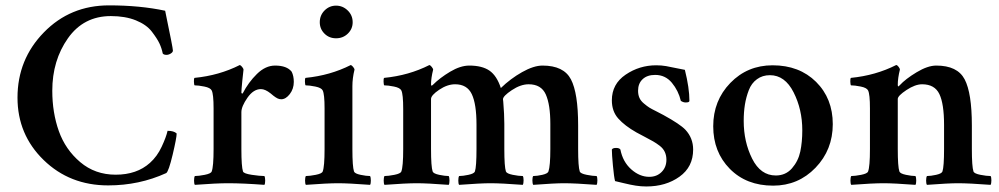

<svg xmlns="http://www.w3.org/2000/svg" viewBox="-20 -671 3648 701"><path d="M377.9 -651.4Q491.2 -651.4 583 -631.8Q583 -630.9 590.3 -595.7Q597.7 -560.5 604.5 -525.9Q611.3 -491.2 611.3 -486.3Q611.3 -480.5 603.5 -475.6Q595.7 -470.7 587.9 -470.7Q578.1 -470.7 574.2 -475.6Q570.3 -495.1 562 -512.7Q553.7 -530.3 534.2 -555.7Q514.6 -581.1 476.1 -596.7Q437.5 -612.3 384.8 -612.3Q285.2 -612.3 228 -531.2Q170.9 -450.2 170.9 -339.8Q170.9 -259.8 194.8 -192.4Q218.8 -125 272.9 -79.1Q327.1 -33.2 402.3 -33.2Q479.5 -33.2 527.3 -76.2Q553.7 -99.6 570.3 -135.3Q586.9 -170.9 591.8 -193.4Q615.2 -193.4 625 -183.6Q625 -168 610.4 -106.4Q595.7 -44.9 586.9 -39.1Q488.3 5.9 375 5.9Q234.4 5.9 139.2 -86.9Q43.9 -179.7 43.9 -314.5Q43.9 -454.1 140.1 -552.7Q236.3 -651.4 377.9 -651.4Z M984.4 -431.6Q1027.3 -431.6 1044.9 -409.2Q1052.7 -393.6 1052.7 -372.1Q1052.7 -346.7 1038.1 -327.6Q1023.4 -308.6 1006.8 -308.6Q1000 -308.6 993.7 -311.5Q987.3 -314.5 978.5 -321.3Q969.7 -328.1 967.8 -330.1Q948.2 -345.7 932.6 -345.7Q905.3 -345.7 883.3 -314Q861.3 -282.2 861.3 -261.7V-127Q861.3 -62.5 867.2 -44.9Q870.1 -37.1 899.4 -32.7Q928.7 -28.3 945.3 -28.3Q948.2 -23.4 948.2 -11.7Q948.2 0 945.3 3.9Q867.2 -2 812.5 -2Q769.5 -2 691.4 3.9Q688.5 0 688.5 -11.7Q688.5 -23.4 691.4 -28.3Q705.1 -28.3 727.5 -32.7Q750 -37.1 752.9 -44.9Q759.8 -62.5 759.8 -127V-275.4Q759.8 -327.1 752.9 -340.8Q748 -350.6 726.1 -355Q704.1 -359.4 690.4 -359.4Q688.5 -361.3 688 -373Q687.5 -384.8 690.4 -386.7Q780.3 -395.5 855.5 -433.6Q859.4 -432.6 864.3 -426.3Q869.1 -419.9 869.1 -417Q868.2 -411.1 864.7 -376.5Q861.3 -341.8 861.3 -333Q862.3 -328.1 866.2 -330.1Q886.7 -370.1 918 -400.9Q949.2 -431.6 984.4 -431.6Z M1266.6 -309.6V-127Q1266.6 -62.5 1272.5 -44.9Q1275.4 -37.1 1296.4 -32.7Q1317.4 -28.3 1331.1 -28.3Q1334 -23.4 1334 -11.7Q1334 0 1331.1 3.9Q1252.9 -2 1214.8 -2Q1174.8 -2 1096.7 3.9Q1093.8 0 1093.8 -11.7Q1093.8 -23.4 1096.7 -28.3Q1110.4 -28.3 1132.8 -32.7Q1155.3 -37.1 1158.2 -44.9Q1165 -62.5 1165 -127V-275.4Q1165 -327.1 1158.2 -340.8Q1153.3 -350.6 1131.3 -355Q1109.4 -359.4 1095.7 -359.4Q1093.8 -361.3 1093.3 -373Q1092.8 -384.8 1095.7 -386.7Q1185.5 -395.5 1260.7 -433.6Q1264.6 -432.6 1269.5 -426.3Q1274.4 -419.9 1274.4 -417Q1266.6 -385.7 1266.6 -356.4ZM1147.5 -589.8Q1147.5 -615.2 1165 -632.8Q1182.6 -650.4 1207 -650.4Q1231.4 -650.4 1249.5 -632.8Q1267.6 -615.2 1267.6 -589.8Q1267.6 -565.4 1250 -548.3Q1232.4 -531.2 1207 -531.2Q1181.6 -531.2 1164.6 -548.3Q1147.5 -565.4 1147.5 -589.8Z M1693.4 -431.6Q1740.2 -431.6 1767.1 -413.1Q1793.9 -394.5 1808.6 -349.6Q1843.8 -383.8 1886.2 -407.7Q1928.7 -431.6 1960.9 -431.6Q2038.1 -431.6 2064.5 -381.3Q2090.8 -331.1 2090.8 -212.9V-127Q2090.8 -62.5 2096.7 -44.9Q2099.6 -37.1 2122.1 -32.7Q2144.5 -28.3 2158.2 -28.3Q2161.1 -24.4 2161.1 -12.7Q2161.1 -1 2158.2 3.9Q2080.1 -2 2039.1 -2Q2004.9 -2 1926.8 3.9Q1923.8 -1 1923.8 -12.7Q1923.8 -24.4 1926.8 -28.3Q1940.4 -28.3 1960 -32.7Q1979.5 -37.1 1982.4 -44.9Q1989.3 -65.4 1989.3 -127V-218.8Q1989.3 -289.1 1972.7 -326.2Q1956.1 -363.3 1910.2 -363.3Q1880.9 -363.3 1848.6 -341.8Q1816.4 -320.3 1816.4 -308.6Q1816.4 -307.6 1816.9 -304.2Q1817.4 -300.8 1817.4 -299.8Q1821.3 -252.9 1821.3 -218.8V-127Q1821.3 -62.5 1827.1 -44.9Q1830.1 -37.1 1852.1 -32.7Q1874 -28.3 1888.7 -28.3Q1891.6 -24.4 1891.6 -12.7Q1891.6 -1 1888.7 3.9Q1810.5 -2 1770.5 -2Q1734.4 -2 1656.2 3.9Q1653.3 0 1653.3 -11.7Q1653.3 -23.4 1656.2 -28.3Q1669.9 -28.3 1690.4 -32.7Q1710.9 -37.1 1713.9 -44.9Q1719.7 -62.5 1719.7 -127V-215.8Q1719.7 -291 1702.6 -327.1Q1685.5 -363.3 1641.6 -363.3Q1613.3 -363.3 1583.5 -343.3Q1553.7 -323.2 1553.7 -309.6V-127Q1553.7 -62.5 1559.6 -44.9Q1562.5 -37.1 1583.5 -32.7Q1604.5 -28.3 1618.2 -28.3Q1621.1 -23.4 1621.1 -11.7Q1621.1 0 1618.2 3.9Q1540 -2 1502 -2Q1461.9 -2 1383.8 3.9Q1380.9 0 1380.9 -11.7Q1380.9 -23.4 1383.8 -28.3Q1397.5 -28.3 1419.9 -32.7Q1442.4 -37.1 1445.3 -44.9Q1452.1 -62.5 1452.1 -127V-272.5Q1452.1 -327.1 1445.3 -340.8Q1440.4 -350.6 1418.5 -355Q1396.5 -359.4 1382.8 -359.4Q1380.9 -361.3 1380.4 -373Q1379.9 -384.8 1382.8 -386.7Q1472.7 -395.5 1547.9 -433.6Q1551.8 -432.6 1556.6 -426.3Q1561.5 -419.9 1561.5 -417Q1553.7 -385.7 1553.7 -363.3Q1553.7 -358.4 1555.7 -358.4Q1557.6 -358.4 1560.5 -361.3Q1585.9 -386.7 1623.5 -409.2Q1661.1 -431.6 1693.4 -431.6Z M2376 -432.6Q2394.5 -432.6 2411.6 -429.7Q2428.7 -426.8 2448.2 -422.4Q2467.8 -418 2480.5 -416Q2497.1 -349.6 2497.1 -302.7Q2497.1 -296.9 2483.4 -296.9Q2474.6 -296.9 2465.8 -302.7Q2457 -339.8 2433.1 -368.7Q2409.2 -397.5 2372.1 -397.5Q2342.8 -397.5 2326.2 -381.8Q2309.6 -366.2 2309.6 -339.8Q2309.6 -325.2 2314.5 -314Q2319.3 -302.7 2331.1 -293Q2342.8 -283.2 2350.6 -278.3Q2358.4 -273.4 2377 -264.2Q2395.5 -254.9 2402.3 -251Q2462.9 -217.8 2482.4 -197.3Q2510.7 -167 2510.7 -125Q2510.7 -61.5 2460.9 -25.9Q2411.1 9.8 2339.8 9.8Q2320.3 9.8 2301.3 6.8Q2282.2 3.9 2256.8 -2.4Q2231.4 -8.8 2225.6 -9.8Q2221.7 -24.4 2217.8 -66.4Q2213.9 -108.4 2213.9 -125Q2216.8 -130.9 2229.5 -130.9Q2241.2 -130.9 2245.1 -125Q2253.9 -80.1 2284.7 -52.7Q2315.4 -25.4 2350.6 -25.4Q2377.9 -25.4 2395.5 -43Q2413.1 -60.5 2413.1 -87.9Q2413.1 -103.5 2407.2 -116.2Q2401.4 -128.9 2388.7 -138.7Q2376 -148.4 2364.7 -154.8Q2353.5 -161.1 2334 -171.4Q2314.5 -181.6 2303.7 -187.5Q2260.7 -211.9 2237.3 -238.3Q2213.9 -264.6 2213.9 -304.7Q2213.9 -364.3 2264.2 -398.4Q2314.5 -432.6 2376 -432.6Z M2791 -396.5Q2763.7 -396.5 2743.7 -381.8Q2723.6 -367.2 2713.9 -341.8Q2704.1 -316.4 2699.7 -289.1Q2695.3 -261.7 2695.3 -229.5Q2695.3 -153.3 2726.1 -91.8Q2756.8 -30.3 2812.5 -30.3Q2848.6 -30.3 2871.6 -56.6Q2894.5 -83 2901.9 -117.7Q2909.2 -152.3 2909.2 -195.3Q2909.2 -271.5 2877.4 -334Q2845.7 -396.5 2791 -396.5ZM2800.8 -432.6Q2898.4 -432.6 2959.5 -372.1Q3020.5 -311.5 3020.5 -217.8Q3020.5 -124 2957.5 -58.6Q2894.5 6.8 2802.7 6.8Q2705.1 6.8 2644.5 -54.7Q2584 -116.2 2584 -210Q2584 -303.7 2646.5 -368.2Q2709 -432.6 2800.8 -432.6Z M3398.4 -431.6Q3475.6 -431.6 3502 -381.3Q3528.3 -331.1 3528.3 -212.9V-127Q3528.3 -62.5 3534.2 -44.9Q3537.1 -37.1 3559.6 -32.7Q3582 -28.3 3596.7 -28.3Q3599.6 -24.4 3599.6 -12.7Q3599.6 -1 3596.7 3.9Q3518.6 -2 3477.5 -2Q3442.4 -2 3364.3 3.9Q3361.3 0 3361.3 -11.7Q3361.3 -23.4 3364.3 -28.3Q3377.9 -28.3 3397.9 -32.7Q3418 -37.1 3420.9 -44.9Q3426.8 -62.5 3426.8 -127V-214.8Q3426.8 -292 3409.7 -327.6Q3392.6 -363.3 3346.7 -363.3Q3321.3 -363.3 3289.6 -342.3Q3257.8 -321.3 3257.8 -309.6V-127Q3257.8 -62.5 3263.7 -44.9Q3266.6 -37.1 3287.6 -32.7Q3308.6 -28.3 3322.3 -28.3Q3325.2 -23.4 3325.2 -11.7Q3325.2 0 3322.3 3.9Q3244.1 -2 3206.1 -2Q3166 -2 3087.9 3.9Q3085 0 3085 -11.7Q3085 -23.4 3087.9 -28.3Q3101.6 -28.3 3124 -32.7Q3146.5 -37.1 3149.4 -44.9Q3156.2 -62.5 3156.2 -127V-275.4Q3156.2 -327.1 3149.4 -340.8Q3144.5 -350.6 3122.6 -355Q3100.6 -359.4 3086.9 -359.4Q3085 -361.3 3084.5 -373Q3084 -384.8 3086.9 -386.7Q3176.8 -395.5 3252 -433.6Q3255.9 -433.6 3260.7 -427.2Q3265.6 -420.9 3265.6 -417Q3257.8 -385.7 3257.8 -361.3Q3257.8 -355.5 3259.8 -355.5Q3260.7 -355.5 3264.6 -359.4Q3286.1 -382.8 3326.7 -407.2Q3367.2 -431.6 3398.4 -431.6Z"/></svg>

Font: Crimson
Style: Semibold
Weight: 600
Version: Version 0.8